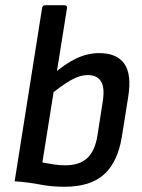

<svg xmlns="http://www.w3.org/2000/svg" viewBox="-20 -703 541 734"><path d="M227 11Q177 11 133.5 2.5Q90 -6 36 -10L141 -673Q143 -683 153 -683H226Q238 -683 236 -671L142 -82Q162 -78 185 -74.5Q208 -71 229 -71Q284 -71 314 -99Q344 -127 353 -188L373 -316Q381 -368 366 -392Q351 -416 316 -416Q285 -416 250 -396Q215 -376 168 -337L182 -418Q228 -459 271.5 -479.5Q315 -500 359 -500Q427 -500 455.5 -459Q484 -418 470 -332L446 -181Q430 -83 377.5 -36Q325 11 227 11Z"/></svg>

Font: Sofia Sans Semi Condensed SemiBold
Style: Italic
Weight: 600
Italic angle: -9°
Version: Version 4.100